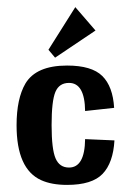

<svg xmlns="http://www.w3.org/2000/svg" viewBox="-20 -513 369 541"><path d="M192.2 -492.9 116.5 -372.8 135.2 -350.5 249.1 -427ZM174.4 -279.4Q218.9 -279.4 219.8 -200.2L301.6 -209.1Q298 -269.6 268.2 -298.9Q238.4 -328.3 169 -328.3Q81.9 -328.3 51.6 -277.6Q26.7 -234.9 26.7 -160.1Q26.7 -36.5 96.1 -5.3Q125.4 8 169 8Q239.3 8 269.1 -23.1Q298.9 -54.3 302.5 -117.4L219.8 -121Q218.9 -40.9 174.4 -40.9Q147.7 -40.9 136.6 -66.7Q125.4 -92.5 125.4 -160.6Q125.4 -228.6 136.1 -254Q146.8 -279.4 174.4 -279.4Z"/></svg>

Font: Gidugu
Style: Regular
Weight: 400
Designer: Purushoth Kumar Guthula
Foundry: Silicon Andhra, USA.
Version: Version 1.0.5; ttfautohint (v1.2.25-373a) -l 7 -r 28 -G 50 -